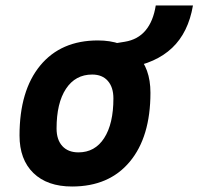

<svg xmlns="http://www.w3.org/2000/svg" viewBox="-20 -676 729 706"><path d="M245.1 9.8Q153.8 9.8 102.8 -39.8Q51.8 -89.4 51.8 -177.7Q51.8 -342.8 127.9 -435.1Q204.1 -527.3 339.8 -527.3Q431.2 -527.3 482.2 -476.6Q533.2 -425.8 533.2 -335Q533.2 -172.4 457.1 -81.3Q381.1 9.8 245.1 9.8ZM268.5 -115.7Q329.1 -115.7 363 -168.2Q397 -220.7 397 -314Q397 -355.2 376.5 -378.5Q356.1 -401.9 318.8 -401.9Q257.2 -401.9 222.6 -349.5Q188 -297.1 188 -203.6Q188 -162.1 209.2 -138.9Q230.4 -115.7 268.5 -115.7ZM421.4 -422.4 408.7 -517.6 439 -522.5Q486.8 -530.3 515.1 -564Q543.5 -597.7 552.7 -655.8H689.5Q672.4 -556.2 613 -500Q553.7 -443.8 451.7 -427.2Z"/></svg>

Font: Cascadia Code PL
Style: Italic
Weight: 400
Italic angle: -10°
Monospace: yes
Designer: Aaron Bell
Foundry: Saja Typeworks
Version: Version 2404.023